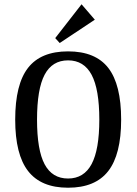

<svg xmlns="http://www.w3.org/2000/svg" viewBox="-20 -865 639 897"><path d="M51 -306Q51 -471 111 -548Q171 -625 298 -625Q426 -625 486 -547.5Q546 -470 546 -306Q546 -143 485.5 -65.5Q425 12 298 12Q172 12 111.5 -65.5Q51 -143 51 -306ZM444 -306Q444 -448 408 -515.5Q372 -583 298 -583Q224 -583 188.5 -516Q153 -449 153 -306Q153 -164 188.5 -97.5Q224 -31 298 -31Q372 -31 408 -98.5Q444 -166 444 -306ZM361 -845 423 -773 259 -664 238 -687Z"/></svg>

Font: Arya
Style: Regular
Weight: 400
Designer: Eduardo Rodriguez Tunni, Modular Infotech
Foundry: Eduardo Rodriguez Tunni, Modular Infotech
Version: Version 1.002